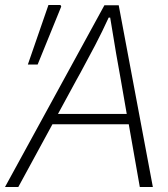

<svg xmlns="http://www.w3.org/2000/svg" viewBox="-50 -745 669 765"><path d="M366 -724H423L559 0H507L463 -250H159L23 0H-30ZM455 -291 431 -429Q415 -520 413 -530L389 -675H383Q358 -620 329 -564.5Q300 -509 271 -456L256 -429L181 -291ZM143 -725H191L194 -719L100 -488H61Z"/></svg>

Font: Nebula Sans Light
Style: Regular
Weight: 300
Italic angle: -9°
Designer: Paul D. Hunt for Adobe (as Source Sans)
Foundry: Nebula Entertainment & Broadcasting LLC
Version: Version 1.010